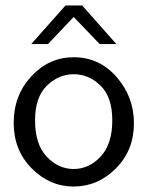

<svg xmlns="http://www.w3.org/2000/svg" viewBox="-20 -670 540 701"><path d="M94 -509 219 -650H280L405 -509H344L249 -608L155 -509ZM30 -221Q30 -322 94.5 -391.5Q159 -461 249 -461Q343 -461 406 -388.5Q469 -316 469 -220Q469 -121 403 -55Q337 11 249 11Q161 11 95.5 -55.5Q30 -122 30 -221ZM108 -231Q108 -143 150.5 -98Q193 -53 249 -53Q305 -53 347.5 -98.5Q390 -144 390 -231Q390 -315 347.5 -357Q305 -399 249 -399Q194 -399 151 -357Q108 -315 108 -231Z"/></svg>

Font: CMU Sans Serif
Style: Medium
Weight: 500
Version: Version 0.7.0